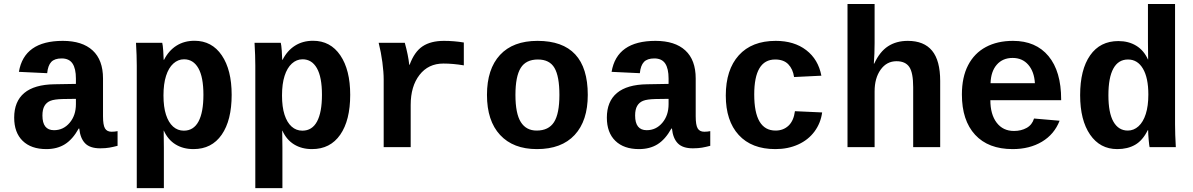

<svg xmlns="http://www.w3.org/2000/svg" viewBox="-20 -745 6041 972"><path d="M214.4 9.8Q137.7 9.8 94.7 -32Q51.8 -73.7 51.8 -149.4Q51.8 -231.4 102.8 -274.2Q153.8 -316.9 255.4 -318.4L364.3 -320.3V-347.2Q364.3 -397.5 347.2 -423.3Q330.1 -449.2 292 -449.2Q256.3 -449.2 239.5 -431.4Q222.7 -413.6 218.8 -374.5L75.7 -381.3Q102.1 -538.1 297.9 -538.1Q396.5 -538.1 449 -489.7Q501.5 -441.4 501.5 -347.7V-156.2Q501.5 -111.8 511.5 -95Q521.5 -78.1 544.9 -78.1Q560.5 -78.1 575.2 -81.1V-6.8Q563 -3.9 553.2 -1.5Q543.5 1 533.7 2.4Q523.9 3.9 512.9 4.9Q502 5.9 487.3 5.9Q435.5 5.9 410.9 -19.5Q386.2 -44.9 381.3 -94.2H378.4Q347.7 -39.1 308.3 -14.6Q269 9.8 214.4 9.8ZM364.3 -244.6 298.8 -243.7Q254.9 -242.7 235.1 -234.6Q215.3 -226.6 205.1 -208.7Q194.8 -190.9 194.8 -160.2Q194.8 -85.9 253.4 -85.9Q300.8 -85.9 332.5 -123.3Q364.3 -160.6 364.3 -217.8Z M801.3 -528.3Q804.2 -518.1 806.4 -487.3Q808.6 -456.5 808.6 -442.4H810.5Q834 -488.8 873.3 -513.7Q912.6 -538.6 964.8 -538.6Q1052.7 -538.6 1102.8 -464.8Q1152.8 -391.1 1152.8 -265.1Q1152.8 -135.7 1102.3 -63Q1051.8 9.8 959.5 9.8Q907.2 9.8 868.7 -13.9Q830.1 -37.6 809.6 -83.5H808.6L809.6 3.4V207.5H672.4V-413.1Q672.4 -461.9 668.5 -528.3ZM807.6 -261.7Q807.6 -203.6 820.3 -164.3Q833 -125 856.2 -104.2Q879.4 -83.5 910.6 -83.5Q960 -83.5 984.9 -129.9Q1009.8 -176.3 1009.8 -265.1Q1009.8 -355 984.1 -399.9Q958.5 -444.8 911.6 -444.8Q881.3 -444.8 857.4 -423.1Q833.5 -401.4 820.6 -360.8Q807.6 -320.3 807.6 -261.7Z M1401.4 -528.3Q1404.3 -518.1 1406.5 -487.3Q1408.7 -456.5 1408.7 -442.4H1410.6Q1434.1 -488.8 1473.4 -513.7Q1512.7 -538.6 1564.9 -538.6Q1652.8 -538.6 1702.9 -464.8Q1752.9 -391.1 1752.9 -265.1Q1752.9 -135.7 1702.4 -63Q1651.9 9.8 1559.6 9.8Q1507.3 9.8 1468.8 -13.9Q1430.2 -37.6 1409.7 -83.5H1408.7L1409.7 3.4V207.5H1272.5V-413.1Q1272.5 -461.9 1268.6 -528.3ZM1407.7 -261.7Q1407.7 -203.6 1420.4 -164.3Q1433.1 -125 1456.3 -104.2Q1479.5 -83.5 1510.7 -83.5Q1560.1 -83.5 1585 -129.9Q1609.9 -176.3 1609.9 -265.1Q1609.9 -355 1584.2 -399.9Q1558.6 -444.8 1511.7 -444.8Q1481.4 -444.8 1457.5 -423.1Q1433.6 -401.4 1420.7 -360.8Q1407.7 -320.3 1407.7 -261.7Z M2328.1 -414.1Q2273.4 -423.3 2224.6 -423.3Q2148.4 -423.3 2103.8 -365.7Q2059.1 -308.1 2059.1 -213.9V0H1922.4V-342.3Q1922.4 -379.4 1915.8 -429.7Q1909.2 -480 1897 -528.3H2029.3Q2046.9 -464.8 2051.8 -417H2053.7Q2078.1 -483.4 2119.6 -510.7Q2161.1 -538.1 2227.5 -538.1Q2278.3 -538.1 2328.1 -529.8Z M2955.6 -264.6Q2955.6 -133.3 2889.2 -61.8Q2822.8 9.8 2698.2 9.8Q2578.1 9.8 2511.7 -61.8Q2445.3 -133.3 2445.3 -264.6Q2445.3 -395.5 2511.2 -466.8Q2577.1 -538.1 2701.2 -538.1Q2955.6 -538.1 2955.6 -264.6ZM2812 -264.6Q2812 -358.4 2787.1 -401.1Q2762.2 -443.8 2703.1 -443.8Q2642.6 -443.8 2616 -400.9Q2589.4 -357.9 2589.4 -264.6Q2589.4 -170.4 2616.5 -127.2Q2643.6 -84 2696.8 -84Q2757.3 -84 2784.7 -126.7Q2812 -169.4 2812 -264.6Z M3214.8 9.8Q3138.2 9.8 3095.2 -32Q3052.2 -73.7 3052.2 -149.4Q3052.2 -231.4 3103.3 -274.2Q3154.3 -316.9 3255.9 -318.4L3364.7 -320.3V-347.2Q3364.7 -397.5 3347.7 -423.3Q3330.6 -449.2 3292.5 -449.2Q3256.8 -449.2 3240 -431.4Q3223.1 -413.6 3219.2 -374.5L3076.2 -381.3Q3102.5 -538.1 3298.3 -538.1Q3397 -538.1 3449.5 -489.7Q3502 -441.4 3502 -347.7V-156.2Q3502 -111.8 3512 -95Q3522 -78.1 3545.4 -78.1Q3561 -78.1 3575.7 -81.1V-6.8Q3563.5 -3.9 3553.7 -1.5Q3543.9 1 3534.2 2.4Q3524.4 3.9 3513.4 4.9Q3502.4 5.9 3487.8 5.9Q3436 5.9 3411.4 -19.5Q3386.7 -44.9 3381.8 -94.2H3378.9Q3348.1 -39.1 3308.8 -14.6Q3269.5 9.8 3214.8 9.8ZM3364.7 -244.6 3299.3 -243.7Q3255.4 -242.7 3235.6 -234.6Q3215.8 -226.6 3205.6 -208.7Q3195.3 -190.9 3195.3 -160.2Q3195.3 -85.9 3253.9 -85.9Q3301.3 -85.9 3333 -123.3Q3364.7 -160.6 3364.7 -217.8Z M3905.3 9.8Q3785.2 9.8 3719.7 -61.8Q3654.3 -133.3 3654.3 -261.2Q3654.3 -392.1 3720.2 -465.1Q3786.1 -538.1 3907.2 -538.1Q4000.5 -538.1 4061.5 -491.2Q4122.6 -444.3 4138.2 -361.8L4000 -355Q3994.1 -395.5 3970.7 -419.7Q3947.3 -443.8 3904.3 -443.8Q3798.3 -443.8 3798.3 -266.6Q3798.3 -84 3906.2 -84Q3945.3 -84 3971.7 -108.6Q3998 -133.3 4004.4 -182.1L4142.1 -175.8Q4134.8 -121.6 4103.3 -79.1Q4071.8 -36.6 4020.5 -13.4Q3969.2 9.8 3905.3 9.8Z M4405.8 -422.9Q4433.6 -483.4 4475.6 -510.7Q4517.6 -538.1 4575.7 -538.1Q4657.7 -538.1 4698.7 -488.3Q4739.7 -438.5 4739.7 -335V0H4603V-303.2Q4603 -377 4583.3 -406Q4563.5 -435.1 4518.6 -435.1Q4468.8 -435.1 4438.2 -392.3Q4407.7 -349.6 4407.7 -282.7V0H4270.5V-724.6H4407.7V-526.9Q4407.7 -473.6 4403.8 -422.9Z M5106.4 9.8Q4983.4 9.8 4916.5 -62.7Q4849.6 -135.3 4849.6 -266.6Q4849.6 -354.5 4881.1 -415Q4912.6 -475.6 4970.7 -506.8Q5028.8 -538.1 5108.4 -538.1Q5224.1 -538.1 5288.1 -460.9Q5352.1 -383.8 5352.1 -241.7V-237.8H4993.7Q4993.7 -166 5025.6 -124Q5057.6 -82 5113.3 -82Q5149.4 -82 5177.2 -97.4Q5205.1 -112.8 5214.8 -145L5344.2 -133.8Q5317.4 -64.9 5254.9 -27.6Q5192.4 9.8 5106.4 9.8ZM5106.4 -451.7Q5056.2 -451.7 5026.4 -417.7Q4996.6 -383.8 4994.6 -323.7H5219.2Q5215.8 -382.3 5185.8 -417Q5155.8 -451.7 5106.4 -451.7Z M5799.8 0Q5797.9 -7.3 5795.2 -36.9Q5792.5 -66.4 5792.5 -85.9H5790.5Q5764.6 -33.7 5726.6 -12Q5688.5 9.8 5636.2 9.8Q5548.8 9.8 5498.5 -63.5Q5448.2 -136.7 5448.2 -263.2Q5448.2 -392.6 5498.8 -464.8Q5549.3 -537.1 5641.6 -537.1Q5693.8 -537.1 5732.4 -513.4Q5771 -489.7 5791.5 -443.8H5792.5L5791.5 -530.8V-724.6H5928.7V-115.2Q5928.7 -66.4 5932.6 0ZM5793.5 -266.6Q5793.5 -351.1 5766.1 -397.5Q5738.8 -443.8 5690.4 -443.8Q5641.6 -443.8 5616.5 -398.2Q5591.3 -352.5 5591.3 -263.2Q5591.3 -173.3 5616.9 -128.7Q5642.6 -84 5689.5 -84Q5719.7 -84 5743.7 -105.7Q5767.6 -127.4 5780.5 -168Q5793.5 -208.5 5793.5 -266.6Z"/></svg>

Font: Cousine
Style: Bold
Weight: 700
Monospace: yes
Designer: Steve Matteson
Foundry: Ascender Corporation
Version: Version 1.20